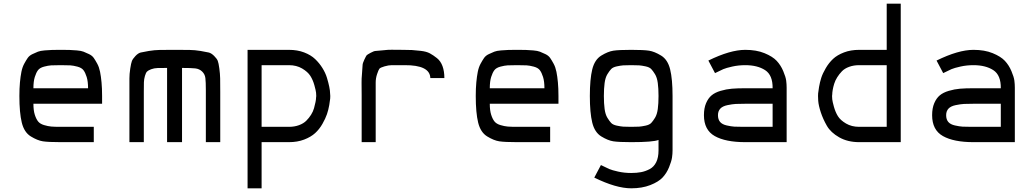

<svg xmlns="http://www.w3.org/2000/svg" viewBox="-20 -770 5602 1040"><path d="M309 0Q242 0 212.5 -4.5Q183 -9 147 -31Q111 -53 98 -106Q85 -159 85 -250Q85 -291 88 -323.5Q91 -356 96 -381Q101 -406 111 -424.5Q121 -443 130 -456Q139 -469 156 -477Q173 -485 185.5 -490Q198 -495 222 -497Q246 -499 262.5 -499.5Q279 -500 309 -500Q339 -500 355.5 -499.5Q372 -499 396 -497Q420 -495 432.5 -490Q445 -485 462 -477Q479 -469 488 -456Q497 -443 507 -424.5Q517 -406 522 -381Q527 -356 530 -323.5Q533 -291 533 -250V-208H161Q161 -172 168.5 -148.5Q176 -125 186.5 -112Q197 -99 218.5 -92.5Q240 -86 258 -84.5Q276 -83 309 -83H488V0ZM161 -292H457Q457 -329 449.5 -353Q442 -377 432 -390Q422 -403 399.5 -409Q377 -415 360.5 -416Q344 -417 309 -417Q274 -417 257.5 -416Q241 -415 218.5 -409Q196 -403 186 -390Q176 -377 168.5 -353Q161 -329 161 -292Z M681 0V-273Q681 -321 681 -345Q681 -369 685.5 -398.5Q690 -428 694.5 -439.5Q699 -451 713.5 -466.5Q728 -482 742 -485.5Q756 -489 786.5 -494Q817 -499 846 -499.5Q875 -500 926 -500Q977 -500 1006.5 -499.5Q1036 -499 1066.5 -494Q1097 -489 1111 -485.5Q1125 -482 1140 -467Q1155 -452 1159.5 -440.5Q1164 -429 1168 -399.5Q1172 -370 1172.5 -345.5Q1173 -321 1173 -273V0H1095V-281Q1095 -326 1092.5 -347Q1090 -368 1075 -382.5Q1060 -397 1037.5 -399.5Q1015 -402 966 -402V0H885V-402Q852 -402 833.5 -401.5Q815 -401 799 -395Q783 -389 776.5 -382.5Q770 -376 765 -358.5Q760 -341 759.5 -324Q759 -307 759 -273V0Z M1321 250V-500H1545Q1591 -500 1627.5 -486Q1664 -472 1687 -450Q1710 -428 1726.5 -401.5Q1743 -375 1751 -348.5Q1759 -322 1763.5 -300Q1768 -278 1768 -264L1769 -250Q1769 -245 1768.5 -236Q1768 -227 1763.5 -201Q1759 -175 1751 -151.5Q1743 -128 1726.5 -99Q1710 -70 1687 -49Q1664 -28 1627.5 -14Q1591 0 1545 0H1397V250ZM1397 -83H1545Q1575 -83 1599.5 -92Q1624 -101 1639 -116Q1654 -131 1665 -148.5Q1676 -166 1681 -184Q1686 -202 1689 -217Q1692 -232 1692 -241L1693 -250Q1693 -257 1692 -268Q1691 -279 1683 -308Q1675 -337 1661 -359Q1647 -381 1616.5 -399Q1586 -417 1545 -417H1397Z M1939 0V-253Q1939 -301 1938.5 -321Q1938 -341 1941 -374Q1944 -407 1944 -417Q1944 -427 1953.5 -447Q1963 -467 1966 -470.5Q1969 -474 1987.5 -484Q2006 -494 2014.5 -494Q2023 -494 2053.5 -497.5Q2084 -501 2101.5 -500.5Q2119 -500 2163 -500Q2194 -500 2211.5 -499Q2229 -498 2259.5 -494.5Q2290 -491 2308.5 -481Q2327 -471 2347 -455Q2367 -439 2377 -411.5Q2387 -384 2387 -347H2311Q2309 -418 2171 -417Q2167 -417 2165 -417H2163Q2119 -417 2102 -417Q2085 -417 2062.5 -410.5Q2040 -404 2035 -397.5Q2030 -391 2022.5 -368.5Q2015 -346 2015 -323Q2015 -300 2015 -253V0Z M2781 0Q2714 0 2684.5 -4.5Q2655 -9 2619 -31Q2583 -53 2570 -106Q2557 -159 2557 -250Q2557 -291 2560 -323.5Q2563 -356 2568 -381Q2573 -406 2583 -424.5Q2593 -443 2602 -456Q2611 -469 2628 -477Q2645 -485 2657.5 -490Q2670 -495 2694 -497Q2718 -499 2734.5 -499.5Q2751 -500 2781 -500Q2811 -500 2827.5 -499.5Q2844 -499 2868 -497Q2892 -495 2904.5 -490Q2917 -485 2934 -477Q2951 -469 2960 -456Q2969 -443 2979 -424.5Q2989 -406 2994 -381Q2999 -356 3002 -323.5Q3005 -291 3005 -250V-208H2633Q2633 -172 2640.5 -148.5Q2648 -125 2658.5 -112Q2669 -99 2690.5 -92.5Q2712 -86 2730 -84.5Q2748 -83 2781 -83H2960V0ZM2633 -292H2929Q2929 -329 2921.5 -353Q2914 -377 2904 -390Q2894 -403 2871.5 -409Q2849 -415 2832.5 -416Q2816 -417 2781 -417Q2746 -417 2729.5 -416Q2713 -415 2690.5 -409Q2668 -403 2658 -390Q2648 -377 2640.5 -353Q2633 -329 2633 -292Z M3623 -250V45Q3623 64 3620 84Q3617 104 3604 136Q3591 168 3569 191.5Q3547 215 3502.5 232.5Q3458 250 3399 250Q3317 250 3199 192L3235 124Q3265 139 3280 145.5Q3295 152 3328.5 159.5Q3362 167 3399 167Q3429 167 3452.5 162.5Q3476 158 3499 146Q3522 134 3534.5 108.5Q3547 83 3547 45V-12Q3518 0 3399 0Q3332 0 3302.5 -4.5Q3273 -9 3237 -31Q3201 -53 3188 -106Q3175 -159 3175 -250Q3175 -341 3188 -394Q3201 -447 3237 -469Q3273 -491 3302.5 -495.5Q3332 -500 3399 -500Q3466 -500 3495.5 -495.5Q3525 -491 3561 -469Q3597 -447 3610 -394Q3623 -341 3623 -250ZM3356 -84Q3370 -83 3399 -83Q3428 -83 3442 -84Q3456 -85 3477 -89.5Q3498 -94 3507.5 -104Q3517 -114 3528 -132Q3539 -150 3543 -179.5Q3547 -209 3547 -250Q3547 -291 3543 -320.5Q3539 -350 3528 -368Q3517 -386 3507.5 -396Q3498 -406 3477 -410.5Q3456 -415 3442 -416Q3428 -417 3399 -417Q3370 -417 3356 -416Q3342 -415 3321 -410.5Q3300 -406 3290.5 -396Q3281 -386 3270 -368Q3259 -350 3255 -320.5Q3251 -291 3251 -250Q3251 -209 3255 -179.5Q3259 -150 3270 -132Q3281 -114 3290.5 -104Q3300 -94 3321 -89.5Q3342 -85 3356 -84Z M4017 0Q3910 0 3851.5 -33Q3793 -66 3793 -146Q3793 -184 3804.5 -211Q3816 -238 3834.5 -253.5Q3853 -269 3883.5 -278Q3914 -287 3944 -289.5Q3974 -292 4017 -292H4165Q4166 -363 4124.5 -390Q4083 -417 4017 -417Q3980 -417 3946.5 -409.5Q3913 -402 3898 -395.5Q3883 -389 3853 -374L3817 -442Q3935 -500 4017 -500Q4077 -500 4121 -482Q4165 -464 4187 -440.5Q4209 -417 4222.5 -385Q4236 -353 4238.5 -333.5Q4241 -314 4241 -295V0ZM4017 -83H4165V-208H4017Q3984 -208 3965.5 -207Q3947 -206 3920.5 -200.5Q3894 -195 3881.5 -181.5Q3869 -168 3869 -146Q3869 -123 3880.5 -109.5Q3892 -96 3916.5 -90.5Q3941 -85 3958 -84Q3975 -83 4007 -83Q4014 -83 4017 -83Z M4634 0Q4572 0 4526 -26Q4480 -52 4459 -88.5Q4438 -125 4426 -161.5Q4414 -198 4412 -224L4411 -250Q4411 -255 4411.5 -264Q4412 -273 4416.5 -299Q4421 -325 4428.5 -348.5Q4436 -372 4453 -401Q4470 -430 4492.5 -451Q4515 -472 4551.5 -486Q4588 -500 4634 -500H4783V-750H4859V0ZM4634 -83H4783V-417H4634Q4604 -417 4579.5 -408Q4555 -399 4540.5 -384Q4526 -369 4515 -351.5Q4504 -334 4498.5 -316Q4493 -298 4490.5 -283Q4488 -268 4488 -259L4487 -250Q4487 -243 4488 -232Q4489 -221 4497 -192Q4505 -163 4518.5 -141Q4532 -119 4562.5 -101Q4593 -83 4634 -83Z M5253 0Q5146 0 5087.5 -33Q5029 -66 5029 -146Q5029 -184 5040.5 -211Q5052 -238 5070.5 -253.5Q5089 -269 5119.5 -278Q5150 -287 5180 -289.5Q5210 -292 5253 -292H5401Q5402 -363 5360.5 -390Q5319 -417 5253 -417Q5216 -417 5182.5 -409.5Q5149 -402 5134 -395.5Q5119 -389 5089 -374L5053 -442Q5171 -500 5253 -500Q5313 -500 5357 -482Q5401 -464 5423 -440.5Q5445 -417 5458.5 -385Q5472 -353 5474.5 -333.5Q5477 -314 5477 -295V0ZM5253 -83H5401V-208H5253Q5220 -208 5201.5 -207Q5183 -206 5156.5 -200.5Q5130 -195 5117.5 -181.5Q5105 -168 5105 -146Q5105 -123 5116.5 -109.5Q5128 -96 5152.5 -90.5Q5177 -85 5194 -84Q5211 -83 5243 -83Q5250 -83 5253 -83Z"/></svg>

Font: Hermit Light
Style: Regular
Weight: 300
Designer: Pablo Caro
Version: Version 2.000;PS 002.000;hotconv 1.0.88;makeotf.lib2.5.64775